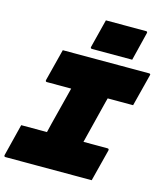

<svg xmlns="http://www.w3.org/2000/svg" viewBox="-169 -1037 977 1138"><g transform="rotate(15 320.0 -468.5)"><path d="M338 -937H584Q595 -937 592 -926L549 -752H303Q291 -752 294 -763ZM502 0H-27Q-33 0 -34.5 -3.5Q-36 -7 -35 -11Q-23 -60 -10.5 -109Q2 -158 14 -207H172L186 -265Q201 -322 215 -379Q229 -436 244 -493H95Q89 -493 87.5 -496.5Q86 -500 87 -504Q100 -553 112 -602Q124 -651 137 -700H666Q678 -700 674 -689Q661 -640 649 -591Q637 -542 624 -493H468Q465 -483 462.5 -472.5Q460 -462 457 -451Q442 -390 426.5 -329Q411 -268 396 -207H543Q554 -207 552 -196Q539 -147 527 -98Q515 -49 502 0Z"/></g></svg>

Font: Recursive Mn Lnr St XBk
Style: Italic
Weight: 1000
Italic angle: -15°
Monospace: yes
Version: Version 1.079;hotconv 1.0.112;makeotfexe 2.5.65598; ttfautoh